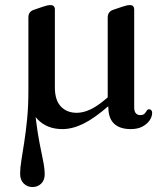

<svg xmlns="http://www.w3.org/2000/svg" viewBox="-20 -496 652 754"><path d="M91.5 -140.5H115Q115 -76 121.2 -25.2Q127.5 25.5 135.2 65Q143 104.5 149.2 135Q155.5 165.5 155.5 189Q155.5 211.5 141.8 225Q128 238.5 107.5 238.5Q87 238.5 73 224.5Q59 210.5 59 186.5Q59 164 64 133.2Q69 102.5 75.2 62.2Q81.5 22 86.5 -28.5Q91.5 -79 91.5 -140.5ZM416 -125 435.5 -105.5 410.5 -83.5Q352.5 -32.5 308.8 -10.8Q265 11 225 11Q165 11 128.2 -26.8Q91.5 -64.5 91.5 -132V-427.5Q91.5 -439.5 97 -446.8Q102.5 -454 113 -457.5L148 -469.5Q158.5 -473 165.2 -474.5Q172 -476 179 -476Q187 -476 191.2 -471.5Q195.5 -467 195.5 -459V-152.5Q195.5 -102.5 219 -77.8Q242.5 -53 281.5 -53Q306 -53 333.5 -65.5Q361 -78 394 -106ZM493.5 11Q452 11 429.2 -9.2Q406.5 -29.5 405.5 -72L403 -92.5V-427Q403 -439 408.5 -446.5Q414 -454 424.5 -457.5L460 -469.5Q470.5 -473 477.2 -474.5Q484 -476 491 -476Q498.5 -476 502.8 -471.5Q507 -467 507 -459V-75Q507 -59 513.2 -51.5Q519.5 -44 530.5 -44Q542.5 -44 547.8 -49.8Q553 -55.5 556.2 -61.2Q559.5 -67 565 -67Q571 -67 574.2 -63Q577.5 -59 577.5 -53Q577.5 -38.5 568 -24Q558.5 -9.5 539.8 0.8Q521 11 493.5 11Z"/></svg>

Font: Fraunces 11pt
Style: Regular
Weight: 400
Version: Version 1.000;[b76b70a41]